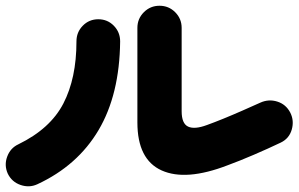

<svg xmlns="http://www.w3.org/2000/svg" viewBox="-20 -694 1040 668"><path d="M772 -119Q627 -63 542.5 -101Q458 -139 458 -268V-597Q458 -629 480.5 -651.5Q503 -674 535 -674Q567 -674 589.5 -651.5Q612 -629 612 -597V-307Q612 -264 634.5 -253.5Q657 -243 700 -259Q725 -268 757 -281Q789 -294 823 -309Q857 -324 886 -337Q915 -350 945 -340.5Q975 -331 990 -302Q1004 -274 995 -243Q986 -212 957 -198Q913 -177 863 -155.5Q813 -134 772 -119ZM110 -53Q82 -40 51.5 -50.5Q21 -61 7 -90Q-6 -119 5 -149Q16 -179 44 -192Q155 -246 200.5 -334Q246 -422 246 -550Q246 -582 268 -604.5Q290 -627 322 -627Q354 -627 376 -604.5Q398 -582 398 -550Q396 -365 323 -241.5Q250 -118 110 -53Z"/></svg>

Font: Zen Maru Gothic Black
Style: Regular
Weight: 900
Designer: Yoshimichi Ohira
Foundry: Positype
Version: Version 1.001